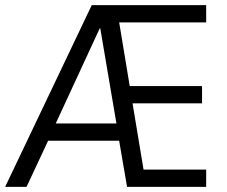

<svg xmlns="http://www.w3.org/2000/svg" viewBox="-26 -725 879 745"><path d="M-6 0 330 -705H774V-638H409L431 -671L481 -369L445 -391H758V-324H458L485 -344L536 -37L502 -67H774V0H467L432 -204L459 -179H142L172 -203L77 0ZM361 -615 182 -228 174 -246H442L429 -227L363 -615Z"/></svg>

Font: Nunito Sans 10pt Condensed
Style: Regular
Weight: 400
Width: 3
Designer: Vernon Adams
Foundry: Vernon Adams
Version: Version 3.101;gftools[0.9.27]